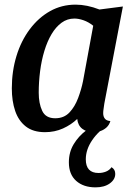

<svg xmlns="http://www.w3.org/2000/svg" viewBox="-20 -550 567 828"><path d="M174 20Q123 20 91.5 -4.5Q60 -29 45.5 -71.5Q31 -114 31 -169Q31 -243 51 -308.5Q71 -374 108.5 -424Q146 -474 196 -502Q246 -530 306 -530Q355 -530 409 -509L510 -522L430 -104Q429 -95 427 -83Q425 -71 425 -62Q425 -47 432.5 -38Q440 -29 456 -28Q451 -11 439.5 -0.5Q428 10 413.5 15Q399 20 381 20Q354 20 335 5.5Q316 -9 313 -37Q287 -12 251.5 4Q216 20 174 20ZM218 -40Q256 -40 279.5 -65Q303 -90 317 -127.5Q331 -165 338 -200L382 -439Q362 -455 340.5 -462.5Q319 -470 301 -470Q270 -470 245.5 -452Q221 -434 202.5 -403Q184 -372 171.5 -331Q159 -290 153 -243.5Q147 -197 147 -150Q147 -104 162 -72Q177 -40 218 -40ZM392 258Q340 258 308.5 230Q277 202 277 150Q277 106 298 71.5Q319 37 351 13Q383 -11 415 -22L449 -18V-12Q405 14 377.5 54.5Q350 95 350 137Q350 196 405 196Q422 196 437 190Q452 184 461 171Q469 176 473 183Q477 190 477 200Q477 224 453.5 241Q430 258 392 258Z"/></svg>

Font: Sansita Swashed Light
Style: Regular
Weight: 400
Version: Version 1.003